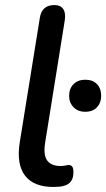

<svg xmlns="http://www.w3.org/2000/svg" viewBox="-20 -732 421 761"><path d="M191 9Q114 9 79.5 -35.5Q45 -80 58 -166L138 -662Q142 -687 156.5 -699.5Q171 -712 196 -712Q219 -712 230 -697Q241 -682 237 -653L159 -167Q151 -118 167 -96Q183 -74 220 -74Q232 -74 239.5 -76Q247 -78 253 -78Q261 -78 266 -72Q271 -66 271 -49Q271 -26 261 -13Q251 0 235 4Q227 7 214 8Q201 9 191 9ZM318 -289Q289 -289 271.5 -307Q254 -325 254 -352Q254 -381 271.5 -398.5Q289 -416 318 -416Q348 -416 364.5 -398.5Q381 -381 381 -352Q381 -325 364.5 -307Q348 -289 318 -289Z"/></svg>

Font: Nunito ExtraLight SemiBold
Style: Italic
Weight: 600
Italic angle: -9°
Version: Version 3.602